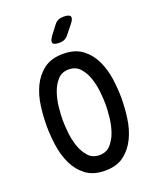

<svg xmlns="http://www.w3.org/2000/svg" viewBox="-172 -1049 943 1159"><g transform="rotate(-20 300.0 -470.0)"><path d="M300 -90Q345 -90 372 -120.5Q399 -151 413.5 -193.5Q428 -236 433 -284Q438 -332 438 -367Q438 -401 433 -448Q428 -495 413.5 -537.5Q399 -580 372 -610Q345 -640 300 -640Q255 -640 228 -609.5Q201 -579 186.5 -536.5Q172 -494 167 -447Q162 -400 162 -366Q162 -331 167 -283.5Q172 -236 186.5 -193.5Q201 -151 228 -120.5Q255 -90 300 -90ZM300 10Q224 10 176.5 -26.5Q129 -63 103 -119Q77 -175 68 -241Q59 -307 59 -367Q59 -425 67.5 -490.5Q76 -556 102 -611.5Q128 -667 175.5 -703.5Q223 -740 300 -740Q376 -740 423.5 -704Q471 -668 497 -612.5Q523 -557 532 -492Q541 -427 541 -369Q541 -308 532 -241.5Q523 -175 496.5 -119Q470 -63 423 -26.5Q376 10 300 10ZM305 -810Q269 -810 262.5 -823.5Q256 -837 277 -866L319 -921Q331 -937 345.5 -943.5Q360 -950 380 -950Q416 -950 423 -936Q430 -922 407 -893L362 -837Q351 -823 337 -816.5Q323 -810 305 -810Z"/></g></svg>

Font: Maple Mono NL Medium
Style: Regular
Weight: 500
Monospace: yes
Designer: subframe7536
Version: Version 7.000